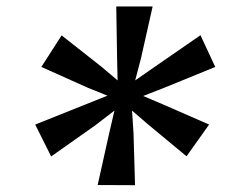

<svg xmlns="http://www.w3.org/2000/svg" viewBox="-20 -850 679 578"><path d="M274 -293 308.5 -448 324.5 -517 266.5 -472.5 134 -379 86 -475 238.5 -536 303.5 -562 244 -586 104.5 -648.5 165.5 -743.5 285.5 -649 334 -608 332.5 -675 330 -830.5H439.5L404.5 -675L387 -608L446 -649L583.5 -744L628 -648.5L475 -586L411 -561L470 -536L609.5 -475L541.5 -379.5L427.5 -474L377.5 -517L382 -448L386.5 -292.5Z"/></svg>

Font: Merriweather Sans Italic
Style: Bold
Weight: 700
Italic angle: -7.5°
Designer: Eben Sorkin
Foundry: Eben Sorkin
Version: Version 1.008; ttfautohint (v1.7.19-72a1) -l 8 -r 50 -G 200 